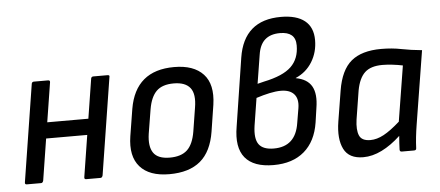

<svg xmlns="http://www.w3.org/2000/svg" viewBox="-49 -802 2109 921"><g transform="rotate(-5 1006.0 -341.5)"><path d="M332 0Q322 0 324 -11L398 -479Q400 -488 409 -488H477Q489 -488 486 -479L412 -11Q409 0 401 0ZM46 0Q36 0 38 -11L112 -479Q114 -488 123 -488H191Q201 -488 200 -479L126 -11Q123 0 115 0ZM144 -211 156 -288H383L372 -211Z M732 11Q636 11 591 -40Q546 -91 561 -187L582 -317Q613 -499 799 -499Q893 -499 939 -449.5Q985 -400 971 -303L951 -175Q936 -80 882 -34.5Q828 11 732 11ZM741 -68Q796 -68 825 -95Q854 -122 864 -183L882 -296Q893 -361 869.5 -391Q846 -421 790 -421Q735 -421 707 -393.5Q679 -366 669 -307L650 -191Q641 -130 662.5 -99Q684 -68 741 -68Z M1234 11Q1138 11 1097 -39Q1056 -89 1073 -188L1124 -516Q1138 -605 1189.5 -649.5Q1241 -694 1330 -694Q1405 -694 1444.5 -662.5Q1484 -631 1484 -569Q1484 -511 1455.5 -464.5Q1427 -418 1376 -396V-395Q1431 -385 1452 -348Q1473 -311 1462 -244L1452 -175Q1438 -85 1382 -37Q1326 11 1234 11ZM1242 -68Q1347 -68 1364 -180L1376 -251Q1383 -295 1362.5 -318Q1342 -341 1299 -341Q1275 -341 1244.5 -334.5Q1214 -328 1180 -317L1159 -185Q1150 -123 1170 -95.5Q1190 -68 1242 -68ZM1191 -384 1223 -392Q1315 -411 1354.5 -449Q1394 -487 1394 -551Q1394 -585 1375 -601Q1356 -617 1319 -617Q1273 -617 1246.5 -593.5Q1220 -570 1213 -521Z M1666 11Q1597 11 1572.5 -38Q1548 -87 1561 -169L1585 -317Q1601 -415 1651.5 -457Q1702 -499 1796 -499Q1848 -499 1892.5 -490Q1937 -481 1991 -476L1934 -122Q1929 -91 1926 -63.5Q1923 -36 1922 -10Q1922 0 1911 0H1852Q1842 0 1842 -10Q1842 -25 1843.5 -42Q1845 -59 1846 -76Q1801 -34 1755.5 -11.5Q1710 11 1666 11ZM1707 -68Q1738 -68 1771.5 -86Q1805 -104 1850 -144L1893 -411Q1869 -416 1843 -419Q1817 -422 1795 -422Q1739 -422 1710.5 -395.5Q1682 -369 1671 -310L1649 -172Q1642 -123 1653.5 -95.5Q1665 -68 1707 -68Z"/></g></svg>

Font: Sofia Sans Semi Condensed Medium
Style: Italic
Weight: 500
Italic angle: -9°
Version: Version 4.100